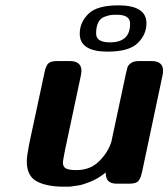

<svg xmlns="http://www.w3.org/2000/svg" viewBox="-20 -686 629 717"><path d="M80.1 -83Q80.1 -103 88.9 -147.9L147 -418.9Q151.9 -440.9 160.9 -449.5Q169.9 -458 193.8 -458H240.2Q284.2 -458 284.2 -420.9Q284.2 -417 282.2 -404.8L223.1 -127Q215.3 -86.9 214.8 -80.1Q214.8 -63 226.3 -56.9Q237.8 -50.8 266.1 -50.8Q316.9 -50.8 350.3 -84Q383.8 -117.2 396 -157.2L450.2 -411.1Q454.1 -428.2 456.1 -435.1Q458 -441.9 468.5 -450Q479 -458 498 -458H545.9Q588.9 -458 588.9 -421.9Q588.9 -409.7 585.9 -399.9L511.2 -46.9Q508.3 -33.7 506.1 -27.3Q503.9 -21 499 -13.4Q494.1 -5.9 485.1 -2.9Q476.1 0 461.9 0H416Q373 0 375 -42Q359.9 -29.8 345 -21Q330.1 -12.2 315.4 -6.6Q300.8 -1 290.3 2.4Q279.8 5.9 266.8 7.3Q253.9 8.8 248.5 10Q243.2 11.2 231.9 11.2H220.2Q154.3 11.2 117.2 -8.8Q80.1 -28.8 80.1 -83ZM277.8 -560.1Q277.8 -602.1 309.8 -634Q341.8 -666 421.9 -666Q526.9 -666 526.9 -599.1Q526.9 -557.1 494.4 -525.1Q461.9 -493.2 381.8 -493.2Q277.8 -493.2 277.8 -560.1ZM338.9 -561Q338.9 -527.8 390.1 -527.8H391.1Q466.3 -527.8 465.8 -598.1Q465.8 -631.3 415 -630.9Q400.9 -630.9 393.6 -629.9Q386.2 -628.9 370.6 -623.5Q355 -618.2 346.9 -602.1Q338.9 -585.9 338.9 -561Z"/></svg>

Font: CMU Sans Serif
Style: BoldOblique
Weight: 700
Italic angle: -12°
Version: Version 0.7.0